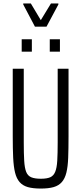

<svg xmlns="http://www.w3.org/2000/svg" viewBox="-20 -1087 473 1115"><path d="M217 8Q171 8 141.5 -0.5Q112 -9 94 -29.5Q76 -50 67.5 -84.5Q59 -119 56.5 -171Q54 -223 54 -295V-688H118V-261Q118 -195 120.5 -153.5Q123 -112 132 -89Q141 -66 161.5 -57.5Q182 -49 217 -49Q252 -49 271.5 -57.5Q291 -66 300.5 -89Q310 -112 312.5 -153.5Q315 -195 315 -261V-688H378V-295Q378 -223 376 -171Q374 -119 365.5 -84.5Q357 -50 339 -29.5Q321 -9 291.5 -0.5Q262 8 217 8ZM106 -787V-859H165V-787ZM269 -787V-859H328V-787ZM183 -932 115 -1061V-1067H159L217 -970L276 -1067H319V-1061L250 -932Z"/></svg>

Font: Saira ExtraCondensed
Style: Regular
Weight: 400
Width: 2
Designer: Hector Gatti with collaboration of the Omnibus-Type team
Foundry: Omnibus-Type
Version: Version 1.101